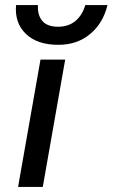

<svg xmlns="http://www.w3.org/2000/svg" viewBox="-20 -734 442 754"><path d="M402 -714Q385 -643 334 -600.5Q283 -558 209 -558Q126 -558 81.5 -601Q37 -644 43 -714H129Q127 -674 146.5 -651.5Q166 -629 208 -629Q249 -629 276 -651.5Q303 -674 315 -714ZM139 -500H236L148 0H51Z"/></svg>

Font: Overused Grotesk Medium
Style: Italic
Weight: 500
Italic angle: -10°
Version: Version 0.003